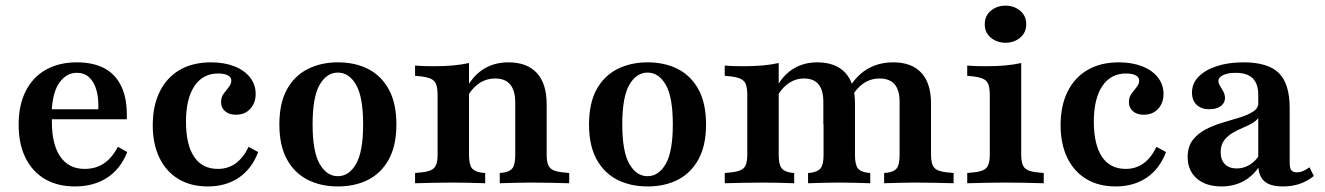

<svg xmlns="http://www.w3.org/2000/svg" viewBox="-20 -649 4692 680"><path d="M245.2 11.3Q183.9 11.3 139.1 -14.9Q94.4 -41.1 70.2 -90.3Q46 -139.5 46 -207.3Q46 -277.4 71.4 -327Q96.8 -376.6 143.1 -402.4Q189.5 -428.2 252.4 -428.2Q309.7 -428.2 349.6 -407.3Q389.5 -386.3 410.5 -341.5Q431.5 -296.8 429 -226.6H125.8L124.2 -262.1H328.2Q329.8 -300 321.8 -329Q313.7 -358.1 296.4 -374.6Q279 -391.1 251.6 -391.1Q216.9 -391.1 191.9 -358.5Q166.9 -325.8 162.9 -254.8L164.5 -251.6Q163.7 -244.4 163.7 -236.3Q163.7 -228.2 163.7 -216.9Q163.7 -137.9 193.5 -94.4Q223.4 -50.8 279.8 -50.8Q319.4 -50.8 348 -70.2Q376.6 -89.5 397.6 -129L430.6 -110.5Q407.3 -50.8 359.7 -19.8Q312.1 11.3 245.2 11.3Z M716.1 11.3Q655.6 11.3 612.1 -14.9Q568.5 -41.1 544.8 -89.9Q521 -138.7 521 -205.6Q521 -275 546 -325Q571 -375 616.9 -401.6Q662.9 -428.2 727.4 -428.2Q774.2 -428.2 810.1 -414.1Q846 -400 865.7 -374.6Q885.5 -349.2 885.5 -316.1Q885.5 -284.7 866.5 -263.7Q847.6 -242.7 815.3 -242.7Q791.1 -242.7 777 -255.2Q762.9 -267.7 762.9 -287.1Q762.9 -304.8 772.2 -317.3Q781.5 -329.8 790.3 -340.7Q799.2 -351.6 799.2 -363.7Q799.2 -375.8 786.7 -382.3Q774.2 -388.7 752.4 -388.7Q698.4 -388.7 668.5 -344Q638.7 -299.2 638.7 -218.5Q638.7 -137.1 667.3 -94Q696 -50.8 751.6 -50.8Q787.9 -50.8 814.9 -70.6Q841.9 -90.3 860.5 -129L894.4 -110.5Q871.8 -50.8 825.8 -19.8Q779.8 11.3 716.1 11.3Z M1176.6 11.3Q1116.1 11.3 1069.4 -12.5Q1022.6 -36.3 996 -85.1Q969.4 -133.9 969.4 -208.1Q969.4 -283.1 996 -331.9Q1022.6 -380.6 1069.8 -404.4Q1116.9 -428.2 1176.6 -428.2Q1237.9 -428.2 1284.3 -404.4Q1330.6 -380.6 1357.3 -331.9Q1383.9 -283.1 1383.9 -208.1Q1383.9 -133.9 1357.3 -85.1Q1330.6 -36.3 1284.3 -12.5Q1237.9 11.3 1176.6 11.3ZM1176.6 -25Q1216.1 -25 1241.1 -68.5Q1266.1 -112.1 1266.1 -208.1Q1266.1 -305.6 1241.1 -348.8Q1216.1 -391.9 1176.6 -391.9Q1137.1 -391.9 1112.1 -348.8Q1087.1 -305.6 1087.1 -208.1Q1087.1 -112.1 1112.1 -68.5Q1137.1 -25 1176.6 -25Z M1585.5 -2.4Q1547.6 -2.4 1516.1 -1.6Q1484.7 -0.8 1450 0V-36.3L1474.2 -38.7Q1506.5 -41.9 1518.1 -54.8Q1529.8 -67.7 1529.8 -100V-208.1H1641.1V-100Q1641.1 -66.9 1651.2 -53.6Q1661.3 -40.3 1687.9 -37.1L1698.4 -36.3V0Q1669.4 -0.8 1643.1 -1.6Q1616.9 -2.4 1585.5 -2.4ZM1529.8 -208.1V-314.5Q1529.8 -348.4 1518.1 -361.3Q1506.5 -374.2 1473.4 -378.2L1450 -380.6V-416.9Q1467.7 -415.3 1483.5 -414.9Q1499.2 -414.5 1518.5 -414.5Q1554.8 -414.5 1585.5 -417.3Q1616.1 -420.2 1641.1 -425.8V-416.9V-208.1ZM1804.8 -208.1V-285.5Q1804.8 -328.2 1787.1 -349.6Q1769.4 -371 1733.9 -371Q1696.8 -371 1668.1 -347.2Q1639.5 -323.4 1617.7 -272.6L1609.7 -288.7Q1637.1 -362.1 1679.4 -395.2Q1721.8 -428.2 1780.6 -428.2Q1846.8 -428.2 1881.5 -390.3Q1916.1 -352.4 1916.1 -280.6V-208.1ZM1860.5 -2.4Q1829.8 -2.4 1804 -1.6Q1778.2 -0.8 1750 0V-36.3L1758.9 -37.1Q1785.5 -40.3 1795.2 -53.6Q1804.8 -66.9 1804.8 -100V-208.1H1916.1V-100Q1916.1 -67.7 1927.8 -54.8Q1939.5 -41.9 1971.8 -38.7L1996 -36.3V0Q1961.3 -0.8 1930.2 -1.6Q1899.2 -2.4 1860.5 -2.4Z M2273.4 11.3Q2212.9 11.3 2166.1 -12.5Q2119.4 -36.3 2092.7 -85.1Q2066.1 -133.9 2066.1 -208.1Q2066.1 -283.1 2092.7 -331.9Q2119.4 -380.6 2166.5 -404.4Q2213.7 -428.2 2273.4 -428.2Q2334.7 -428.2 2381 -404.4Q2427.4 -380.6 2454 -331.9Q2480.6 -283.1 2480.6 -208.1Q2480.6 -133.9 2454 -85.1Q2427.4 -36.3 2381 -12.5Q2334.7 11.3 2273.4 11.3ZM2273.4 -25Q2312.9 -25 2337.9 -68.5Q2362.9 -112.1 2362.9 -208.1Q2362.9 -305.6 2337.9 -348.8Q2312.9 -391.9 2273.4 -391.9Q2233.9 -391.9 2208.9 -348.8Q2183.9 -305.6 2183.9 -208.1Q2183.9 -112.1 2208.9 -68.5Q2233.9 -25 2273.4 -25Z M2682.3 -2.4Q2644.4 -2.4 2612.9 -1.6Q2581.5 -0.8 2546.8 0V-36.3L2571 -38.7Q2603.2 -41.9 2614.9 -54.8Q2626.6 -67.7 2626.6 -100V-208.1H2737.9V-100Q2737.9 -66.9 2748 -53.6Q2758.1 -40.3 2783.9 -37.1L2792.7 -36.3V0Q2764.5 -0.8 2739.1 -1.6Q2713.7 -2.4 2682.3 -2.4ZM2626.6 -208.1V-314.5Q2626.6 -348.4 2614.9 -361.3Q2603.2 -374.2 2570.2 -378.2L2546.8 -380.6V-416.9Q2564.5 -415.3 2580.2 -414.9Q2596 -414.5 2615.3 -414.5Q2651.6 -414.5 2682.3 -417.3Q2712.9 -420.2 2737.9 -425.8V-416.9V-208.1ZM2896 -208.1V-287.9Q2896 -329.8 2879 -350.4Q2862.1 -371 2827.4 -371Q2791.9 -371 2763.7 -346.8Q2735.5 -322.6 2714.5 -271.8L2706.5 -288.7Q2733.1 -362.1 2775 -395.2Q2816.9 -428.2 2874.2 -428.2Q2939.5 -428.2 2973.8 -391.1Q3008.1 -354 3008.1 -282.3V-208.1ZM2952.4 -2.4Q2921.8 -2.4 2896 -1.6Q2870.2 -0.8 2841.9 0V-36.3L2850.8 -37.1Q2876.6 -40.3 2886.7 -53.6Q2896.8 -66.9 2896.8 -100V-208.1H3008.1V-100Q3008.1 -66.9 3017.7 -53.6Q3027.4 -40.3 3053.2 -37.1L3062.1 -36.3V0Q3033.9 -0.8 3008.5 -1.6Q2983.1 -2.4 2952.4 -2.4ZM3166.1 -208.1V-287.9Q3166.1 -329.8 3148.4 -350.4Q3130.6 -371 3095.2 -371Q3058.9 -371 3030.6 -348Q3002.4 -325 2979.8 -275L2969.4 -300.8Q2996 -365.3 3039.9 -396.8Q3083.9 -428.2 3143.5 -428.2Q3208.9 -428.2 3243.1 -391.1Q3277.4 -354 3277.4 -282.3V-208.1ZM3221.8 -2.4Q3191.1 -2.4 3165.3 -1.6Q3139.5 -0.8 3111.3 0V-36.3L3120.2 -37.1Q3146.8 -40.3 3156.5 -53.6Q3166.1 -66.9 3166.1 -100V-208.1H3277.4V-100Q3277.4 -67.7 3289.1 -54.8Q3300.8 -41.9 3333.1 -38.7L3357.3 -36.3V0Q3322.6 -0.8 3291.5 -1.6Q3260.5 -2.4 3221.8 -2.4Z M3485.5 -208.1V-314.5Q3485.5 -348.4 3473.8 -361.3Q3462.1 -374.2 3429 -378.2L3405.6 -380.6V-416.9Q3423.4 -415.3 3439.1 -414.9Q3454.8 -414.5 3474.2 -414.5Q3510.5 -414.5 3541.1 -417.3Q3571.8 -420.2 3596.8 -425.8V-416.9V-208.1ZM3541.1 -2.4Q3503.2 -2.4 3471.8 -1.6Q3440.3 -0.8 3405.6 0V-36.3L3429.8 -38.7Q3462.1 -41.9 3473.8 -54.8Q3485.5 -67.7 3485.5 -100V-208.1H3596.8V-100Q3596.8 -67.7 3608.5 -54.8Q3620.2 -41.9 3652.4 -38.7L3676.6 -36.3V0Q3642.7 -0.8 3611.3 -1.6Q3579.8 -2.4 3541.1 -2.4ZM3541.1 -497.6Q3511.3 -497.6 3489.5 -515.3Q3467.7 -533.1 3467.7 -562.9Q3467.7 -593.5 3489.5 -611.3Q3511.3 -629 3541.1 -629Q3571 -629 3592.7 -611.3Q3614.5 -593.5 3614.5 -562.9Q3614.5 -533.1 3592.7 -515.3Q3571 -497.6 3541.1 -497.6Z M3931.5 11.3Q3871 11.3 3827.4 -14.9Q3783.9 -41.1 3760.1 -89.9Q3736.3 -138.7 3736.3 -205.6Q3736.3 -275 3761.3 -325Q3786.3 -375 3832.3 -401.6Q3878.2 -428.2 3942.7 -428.2Q3989.5 -428.2 4025.4 -414.1Q4061.3 -400 4081 -374.6Q4100.8 -349.2 4100.8 -316.1Q4100.8 -284.7 4081.9 -263.7Q4062.9 -242.7 4030.6 -242.7Q4006.5 -242.7 3992.3 -255.2Q3978.2 -267.7 3978.2 -287.1Q3978.2 -304.8 3987.5 -317.3Q3996.8 -329.8 4005.6 -340.7Q4014.5 -351.6 4014.5 -363.7Q4014.5 -375.8 4002 -382.3Q3989.5 -388.7 3967.7 -388.7Q3913.7 -388.7 3883.9 -344Q3854 -299.2 3854 -218.5Q3854 -137.1 3882.7 -94Q3911.3 -50.8 3966.9 -50.8Q4003.2 -50.8 4030.2 -70.6Q4057.3 -90.3 4075.8 -129L4109.7 -110.5Q4087.1 -50.8 4041.1 -19.8Q3995.2 11.3 3931.5 11.3Z M4436.3 -208.1V-312.9Q4436.3 -352.4 4416.5 -371.8Q4396.8 -391.1 4356.5 -391.1Q4329 -391.1 4312.1 -383.1Q4295.2 -375 4295.2 -362.1Q4295.2 -354 4301.2 -344.4Q4307.3 -334.7 4312.9 -324.2Q4318.5 -313.7 4318.5 -301.6Q4318.5 -283.9 4303.2 -273Q4287.9 -262.1 4262.9 -262.1Q4234.7 -262.1 4218.1 -277.8Q4201.6 -293.5 4201.6 -321Q4201.6 -353.2 4224.6 -377Q4247.6 -400.8 4288.7 -414.5Q4329.8 -428.2 4383.9 -428.2Q4471 -428.2 4509.3 -390.3Q4547.6 -352.4 4547.6 -266.1V-208.1ZM4306.5 11.3Q4250.8 11.3 4218.5 -16.9Q4186.3 -45.2 4186.3 -92.7Q4186.3 -129.8 4204.4 -153.2Q4222.6 -176.6 4250.8 -191.1Q4279 -205.6 4310.9 -214.9Q4342.7 -224.2 4371.4 -233.1Q4400 -241.9 4418.5 -254Q4437.1 -266.1 4437.1 -286.3L4441.1 -240.3Q4435.5 -225.8 4419.8 -215.7Q4404 -205.6 4384.3 -197.6Q4364.5 -189.5 4346 -178.6Q4327.4 -167.7 4315.3 -151.6Q4303.2 -135.5 4303.2 -109.7Q4303.2 -83.1 4318.1 -67.7Q4333.1 -52.4 4359.7 -52.4Q4384.7 -52.4 4406 -65.3Q4427.4 -78.2 4443.5 -104.8L4444.4 -66.1Q4419.4 -26.6 4384.7 -7.7Q4350 11.3 4306.5 11.3ZM4547.6 -73.4Q4547.6 -54 4553.2 -46.4Q4558.9 -38.7 4572.6 -38.7Q4584.7 -38.7 4595.6 -43.5Q4606.5 -48.4 4617.7 -56.5L4633.1 -25.8Q4612.1 -8.1 4584.7 1.6Q4557.3 11.3 4523.4 11.3Q4478.2 11.3 4457.3 -7.7Q4436.3 -26.6 4436.3 -66.9V-208.1H4547.6Z"/></svg>

Font: Playfair 9pt
Style: Bold
Weight: 700
Designer: Claus Eggers Sørensen
Foundry: Claus Eggers Sørensen
Version: Version 2.203